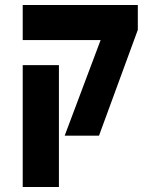

<svg xmlns="http://www.w3.org/2000/svg" viewBox="-20 -629 640 769"><path d="M383 -468.5H71V-609H532V-509.5L376.5 -85.5H239ZM71 -368H216V120H71Z"/></svg>

Font: JuliaMono Black
Style: Regular
Weight: 900
Monospace: yes
Designer: cormullion
Foundry: corm
Version: Version 0.054; ttfautohint (v1.8.4)